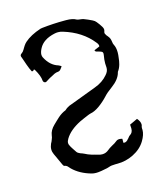

<svg xmlns="http://www.w3.org/2000/svg" viewBox="-106 -782 751 865"><g transform="rotate(-15 269.5 -350.0)"><path d="M457.5 -178.7 476.1 -187.5Q489.7 -171.9 489.7 -158.2Q489.7 -155.8 489.3 -153.8L487.3 -147Q486.8 -143.1 486.8 -140.6Q487.3 -136.7 487.3 -132.8Q487.3 -110.8 471.2 -84Q452.1 -51.8 413.6 -32.7Q378.4 -15.1 338.9 -15.1H329.1Q309.6 -15.1 297.4 -10.3Q289.1 -7.3 276.4 -5.4L260.7 -2.4L246.1 -0.5Q240.7 0 235.8 0Q224.6 0 215.8 -2.4Q162.6 -17.1 129.9 -49.3L120.1 -60.1Q114.3 -66.4 106 -67.4Q103.5 -67.9 101.1 -70.8Q99.1 -73.2 98.1 -76.2L85.4 -104L72.8 -131.3Q67.4 -142.6 67.4 -154.3Q67.4 -166.5 73.2 -179.7L77.6 -188L81.1 -196.8Q85.4 -206.5 85.9 -214.4Q88.9 -238.3 110.4 -258.8L125 -272.9L139.2 -286.1Q156.7 -301.3 174.8 -308.1Q182.6 -316.4 196.8 -323.2L223.1 -333Q285.6 -356.9 329.1 -373Q367.2 -386.7 390.1 -414.1Q403.3 -428.7 403.3 -443.8V-447.8Q402.3 -456.5 402.3 -465.8Q402.3 -483.9 405.8 -502Q406.7 -506.3 406.7 -509.8Q406.7 -515.1 404.3 -518.1Q400.4 -522 385.7 -525.9L380.9 -526.9L376.5 -528.3Q371.6 -530.3 371.1 -535.6L396.5 -546.4Q397 -547.9 397 -549.3Q397 -553.2 395 -557.1L392.6 -561.5L389.2 -565.9Q340.8 -627.4 254.9 -653.3Q244.1 -656.7 233.4 -656.7Q225.1 -656.7 216.8 -654.8Q162.6 -643.1 143.6 -606.9Q134.8 -590.3 134.8 -578.1Q134.8 -571.3 137.7 -565.4Q159.2 -522.9 196.8 -511.7Q199.7 -510.7 203.6 -508.3L209.5 -504.4L205.1 -498L200.2 -491.7Q194.8 -484.9 186.5 -484.4Q178.2 -483.9 169.9 -480L155.3 -472.2L147.5 -468.3L140.6 -464.4Q132.3 -460 126.5 -455.6Q124 -453.6 121.1 -453.6Q119.6 -453.6 117.7 -454.1Q112.8 -455.6 111.3 -460L110.4 -461.9L109.9 -464.4Q108.9 -485.8 88.9 -520L86.9 -521.5L85.4 -522.5Q84 -522 83 -520.5L81.1 -518.1Q79.6 -516.6 77.1 -516.6Q75.7 -516.6 73.7 -517.1Q66.4 -530.8 58.6 -552.7L52.2 -571.3L45.9 -589.4Q43.9 -593.3 43.9 -596.7Q43.9 -602.5 49.8 -606.4Q57.6 -611.3 63 -621.1L67.9 -629.4L72.8 -637.2L78.6 -645Q82.5 -649.4 85.4 -651.9Q112.8 -676.3 161.6 -692.4L169.9 -693.8Q222.7 -699.7 274.9 -699.7H283.2Q313 -699.7 329.6 -689.9Q332 -688.5 335.9 -688L342.8 -687L350.6 -686Q356 -685.5 358.4 -684.6Q380.4 -676.3 397.9 -667.5Q408.2 -662.6 413.6 -655.3Q418.5 -649.9 423.8 -642.1L433.1 -627.9Q437.5 -621.1 437.5 -614.3Q437.5 -610.4 436 -606.4Q434.6 -603 434.6 -600.1Q434.6 -596.7 436.5 -593.8L440.4 -586.9L445.3 -581.1Q451.7 -573.2 453.6 -568.4L456.1 -560.5L457.5 -552.7Q458.5 -542.5 461.4 -537.6Q469.7 -522.5 469.7 -499.5Q469.7 -488.3 467.8 -475.6L465.8 -460L462.4 -444.8Q457.5 -427.2 448.2 -415L447.3 -413.1L446.8 -410.6Q438.5 -380.4 402.8 -354.5Q377 -335.9 364.7 -321.8Q344.7 -300.3 321.3 -283.7Q298.8 -268.1 280.8 -265.1Q277.8 -264.6 272.9 -262.7L265.6 -259.8L246.1 -251.5Q234.4 -246.6 226.6 -242.7Q175.3 -216.8 154.3 -181.6Q147.9 -171.4 147.9 -162.6Q147.9 -156.7 150.9 -151.4Q154.3 -143.6 161.6 -132.8L173.3 -115.2Q177.7 -108.4 189 -104L198.7 -100.6Q204.1 -98.6 207.5 -96.7Q218.8 -90.3 235.8 -85L250.5 -81.1L266.1 -76.7Q275.4 -73.7 284.2 -73.7Q301.3 -73.7 314.9 -85.4Q321.3 -91.3 336.9 -100.1L349.1 -106.9Q355 -110.8 359.9 -114.7Q366.2 -120.1 375.5 -120.1Q381.8 -120.1 389.2 -117.7V-99.1Q391.6 -98.6 393.6 -98.6Q398.9 -98.6 402.8 -101.1L407.7 -104.5L411.1 -108.4L415 -112.3L418.5 -116.7Q422.9 -122.6 426.3 -124.5Q440.4 -132.8 440.4 -151.9V-154.3L439.9 -162.1L439.5 -170.4Z"/></g></svg>

Font: Kurland
Style: Regular
Weight: 400
Designer: GGBot
Version: 0.22